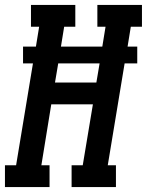

<svg xmlns="http://www.w3.org/2000/svg" viewBox="-42 -755 593 775"><path d="M-22 0V-88H23L91 -499H51V-567H103L116 -647H83V-735H262V-647H217L204 -567H371L384 -647H351V-735H531V-647H486L473 -567H512V-499H461L393 -88H426V0H247V-88H292L333 -334H165L125 -88H158V0ZM347 -422 360 -499H193L180 -422Z"/></svg>

Font: Iosevka Slab Semibold
Style: Italic
Weight: 600
Italic angle: -9°
Monospace: yes
Designer: Belleve Invis
Foundry: Belleve Invis
Version: Version 11.1.1; ttfautohint (v1.8.3)